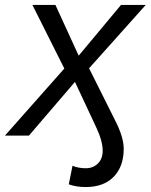

<svg xmlns="http://www.w3.org/2000/svg" viewBox="-60 -548 609 776"><path d="M286 208Q248 208 218 197L233 122Q257 132 287 132Q316 132 335.5 113Q355 94 355 61Q355 22 329 -33L243 -217L57 0H-40L200 -271L71 -528H164L258 -323L429 -528H529L300 -272L405 -62Q440 6 440 53Q440 125 399.5 166.5Q359 208 286 208Z"/></svg>

Font: Libra Sans Modern
Style: Italic
Weight: 400
Italic angle: -12°
Foundry: Stefan Peev, Context Ltd
Version: Version 1.000